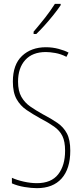

<svg xmlns="http://www.w3.org/2000/svg" viewBox="-20 -970 429 1000"><path d="M346 -185Q346 -91 301 -40.5Q256 10 172 10Q144 10 107.5 4Q71 -2 42 -15V-44Q68 -32 104 -24Q140 -16 172 -16Q247 -16 283 -62Q319 -108 319 -185Q319 -233 305 -261.5Q291 -290 262 -310.5Q233 -331 189 -354Q151 -375 118.5 -397Q86 -419 66.5 -453.5Q47 -488 47 -545Q47 -634 95 -679Q143 -724 219 -724Q253 -724 285 -715.5Q317 -707 337 -696L326 -674Q297 -689 268 -694Q239 -699 219 -699Q149 -699 111.5 -657.5Q74 -616 74 -545Q74 -496 91.5 -465.5Q109 -435 138 -415Q167 -395 201 -376Q247 -352 279 -330Q311 -308 328.5 -275Q346 -242 346 -185ZM296 -943Q280 -919 257.5 -891Q235 -863 212 -837.5Q189 -812 169 -793H155V-805Q189 -845 215 -878Q241 -911 266 -950H296Z"/></svg>

Font: Noto Sans Telugu ExtraCondensed Thin
Style: Regular
Weight: 100
Width: 2
Designer: Jelle Bosma - Monotype Design Team
Foundry: Monotype Imaging Inc.
Version: Version 2.005; ttfautohint (v1.8.4.7-5d5b)